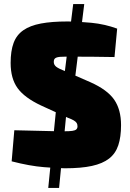

<svg xmlns="http://www.w3.org/2000/svg" viewBox="-20 -809 635 939"><path d="M309 -704Q362 -704 427.5 -697.5Q493 -691 553 -669L540 -530Q497 -531 432 -531.5Q367 -532 303 -532Q285 -532 273.5 -531Q262 -530 255 -527Q248 -524 245.5 -519Q243 -514 243 -506Q243 -492 255 -482.5Q267 -473 303 -459L422 -407Q505 -370 538.5 -321.5Q572 -273 572 -197Q572 -139 558.5 -98.5Q545 -58 513.5 -33.5Q482 -9 429.5 2.5Q377 14 298 14Q264 14 195 8.5Q126 3 37 -20L50 -172Q107 -171 156 -169.5Q205 -168 241 -167.5Q277 -167 294 -167Q320 -167 334 -169Q348 -171 353.5 -176.5Q359 -182 359 -191Q359 -201 355 -207.5Q351 -214 341 -220Q331 -226 312 -233L181 -293Q100 -331 66 -378Q32 -425 32 -501Q32 -560 46.5 -599Q61 -638 94 -661Q127 -684 180 -694Q233 -704 309 -704ZM263 -362H315L269 110H216ZM392 -789 339 -362H285L338 -789Z"/></svg>

Font: Exo 2 Black
Style: Regular
Weight: 900
Designer: Natanael Gama
Foundry: Natanael Gama
Version: Version 2.010